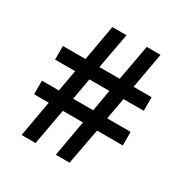

<svg xmlns="http://www.w3.org/2000/svg" viewBox="-158 -798 911 943"><g transform="rotate(30 297.5 -327.0)"><path d="M44 -190V-267H140L162 -389H48V-466H176L212 -668H292L255 -466H370L407 -668H485L449 -466H551V-389H436L414 -267H547V-190H401L363 14H285L321 -190H207L170 14H91L127 -190ZM356 -389H243L221 -267H335Z"/></g></svg>

Font: Rambla
Style: Regular
Weight: 400
Designer: Martin Sommaruga
Foundry: Martin Sommaruga
Version: Version 1.001